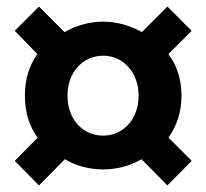

<svg xmlns="http://www.w3.org/2000/svg" viewBox="-20 -666 630 586"><path d="M99 -100 178 -180C213 -159 253 -149 295 -149C335 -149 376 -159 412 -180L491 -100L565 -175L494 -246C519 -281 534 -323 534 -374C534 -424 520 -466 494 -501L565 -572L491 -646L413 -568C378 -588 336 -600 295 -600C253 -600 212 -588 177 -568L99 -646L25 -572L94 -501C69 -466 56 -424 56 -374C56 -323 69 -281 95 -246L25 -175ZM295 -252C234 -252 186 -300 186 -374C186 -447 234 -496 295 -496C354 -496 403 -447 403 -374C403 -300 354 -252 295 -252Z"/></svg>

Font: Noto Sans TC
Style: Bold
Weight: 700
Designer: Ryoko NISHIZUKA 西塚涼子 (kana, bopomofo & ideographs); Paul D. Hunt (Latin, Greek & Cyrillic); Sandoll Communications 산돌커뮤니
Foundry: Adobe
Version: Version 2.004;hotconv 1.0.118;makeotfexe 2.5.65603